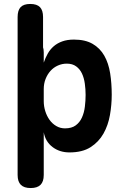

<svg xmlns="http://www.w3.org/2000/svg" viewBox="-20 -760 640 970"><path d="M69 -480V-674Q69 -707.7 84.2 -723.9Q99.4 -740 132.9 -740Q166.4 -740 182 -723.9Q197.5 -707.7 197.5 -674V-480ZM133.6 -560Q167.1 -560 184.1 -543.9Q201 -527.9 201 -495.1V-443.7Q209.3 -468 221.4 -489.4Q233.5 -510.8 251.5 -526.3Q269.5 -541.9 294.6 -550.9Q319.7 -560 353.6 -560Q411.1 -560 448.4 -538.1Q485.7 -516.2 507.1 -478.4Q528.4 -440.6 536.5 -389.8Q544.5 -338.9 544.5 -281.4Q544.5 -230.9 535.5 -179Q526.4 -127.1 502.7 -85Q478.9 -42.9 437.5 -16.4Q396.1 10 331 10Q280.9 10 245.1 -17.4Q209.3 -44.8 201 -91.9V124Q201 157.5 184.8 173.7Q168.5 190 135 190Q101.5 190 85.2 173.7Q69 157.5 69 124V-495.1Q69 -527.9 84.5 -543.9Q100.1 -560 133.6 -560ZM317.3 -438.5Q293.8 -438.5 272.3 -428.9Q250.8 -419.3 235.3 -402.1Q219.8 -385 210.4 -361.4Q201 -337.9 201 -309.7V-248.7Q201 -223.3 208.6 -198.8Q216.2 -174.2 230.1 -154.7Q244 -135.2 264.1 -123.4Q284.1 -111.5 308.3 -111.5Q342.2 -111.5 362.6 -126.7Q383.1 -141.9 394.1 -166.5Q405.2 -191.1 408.8 -221.3Q412.5 -251.4 412.5 -280.3Q412.5 -309.5 408.5 -337.7Q404.6 -366 394.2 -388.4Q383.8 -410.8 364.9 -424.6Q346.1 -438.5 317.3 -438.5Z"/></svg>

Font: Maple Mono
Style: Regular
Weight: 400
Monospace: yes
Designer: subframe7536
Version: Version 7.300